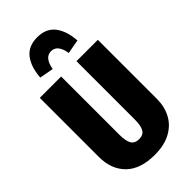

<svg xmlns="http://www.w3.org/2000/svg" viewBox="-295 -1032 1125 1125"><g transform="rotate(-45 268.0 -469.5)"><path d="M508 -205Q508 -142 481.5 -91.5Q455 -41 401 -11.5Q347 18 268 18Q149 18 88 -42.5Q27 -103 27 -205V-695H204V-211Q204 -160 218.5 -136Q233 -112 268 -112Q302 -112 316.5 -135.5Q331 -159 331 -211V-695H508ZM421 -777 333 -761Q320 -842 267 -842Q214 -842 200 -761L113 -777Q119 -861 156.5 -909Q194 -957 267 -957Q340 -957 377.5 -909Q415 -861 421 -777Z"/></g></svg>

Font: Fira Sans Extra Condensed ExtraBold
Style: Regular
Weight: 800
Width: 1
Designer: Carrois Corporate & Edenspiekermann AG
Foundry: Carrois Corporate GbR & Edenspiekermann AG
Version: Version 4.203